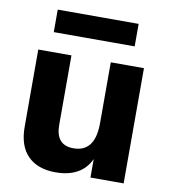

<svg xmlns="http://www.w3.org/2000/svg" viewBox="-79 -760 738 832"><g transform="rotate(10 290.0 -344.0)"><path d="M520 0H374V-81Q334 4 220 4Q142 4 98.5 -39.5Q55 -83 55 -168V-507H201V-201Q201 -112 279 -112Q374 -112 374 -239V-507H520ZM464 -593H108V-692H464Z"/></g></svg>

Font: Hind Guntur
Style: Bold
Weight: 700
Designer: Manushi Parikh, Hitesh Malaviya
Foundry: Indian Type Foundry
Version: Version 1.002;PS 1.0;hotconv 1.0.86;makeotf.lib2.5.63406; tt